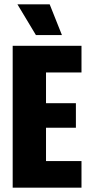

<svg xmlns="http://www.w3.org/2000/svg" viewBox="-20 -873 420 893"><path d="M39 0V-660H194V0ZM147 0V-124H359V0ZM147 -279V-393H333V-279ZM147 -536V-660H359V-536ZM147 -710 61 -853H211L268 -710Z"/></svg>

Font: Bricolage Grotesque 48pt Condensed ExtraBold
Style: Regular
Weight: 800
Width: 3
Designer: Mathieu Triay
Foundry: Atelier Triay
Version: Version 1.001;gftools[0.9.33.dev8+g029e19f]